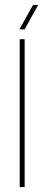

<svg xmlns="http://www.w3.org/2000/svg" viewBox="-20 -759 180 779"><path d="M60 0V-600H80V0ZM59 -640 114 -739H135L80 -640Z"/></svg>

Font: Big Shoulders Stencil Display Thin
Style: Regular
Weight: 100
Designer: Patric King
Foundry: XO Type Co
Version: Version 1.000